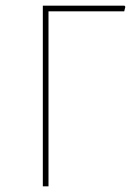

<svg xmlns="http://www.w3.org/2000/svg" viewBox="-20 -657 474 677"><path d="M419 -637 422 -633 418 -617H151V0H131V-637Z"/></svg>

Font: Alegreya Sans Thin
Style: Regular
Weight: 100
Designer: Juan Pablo del Peral
Foundry: Huerta Tipografica
Version: Version 2.007